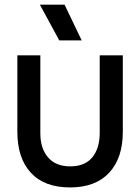

<svg xmlns="http://www.w3.org/2000/svg" viewBox="-20 -800 607 832"><path d="M55.2 -229V-560.1H154.8V-222.2Q154.8 -157.2 188 -118.2Q221.2 -79.1 284.2 -79.1Q348.1 -79.1 380.1 -118.4Q412.1 -157.7 412.1 -224.1V-560.1H512.2V-229Q512.2 -115.2 453.1 -51.5Q394 12.2 283.2 12.2Q172.4 12.2 113.8 -51.3Q55.2 -114.7 55.2 -229ZM152.8 -779.8H259.8L334 -625H236.8Z"/></svg>

Font: TASA Explorer Medium
Style: Regular
Weight: 500
Designer: Weizhong Zhang
Foundry: Local Remote
Version: Version 1.000;Glyphs 3.1.2 (3151)